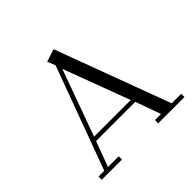

<svg xmlns="http://www.w3.org/2000/svg" viewBox="-172 -897 1081 1081"><g transform="rotate(-45 368.5 -356.0)"><path d="M58.1 0V-25.9H104L330.1 -639.2L311 -687L386.2 -711.9L641.1 -25.9H716.8V0H507.8V-25.9H556.2L502 -176.8H189.9L133.8 -25.9H219.2V0ZM199.2 -202.1H491.2L342.8 -598.1Z"/></g></svg>

Font: Dehuti
Style: Book
Weight: 400
Version: Version 1.2